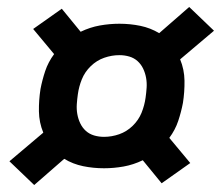

<svg xmlns="http://www.w3.org/2000/svg" viewBox="-20 -615 640 550"><path d="M78 -85 7 -153 104 -235Q92 -264 91.5 -296Q91 -328 96 -360Q101 -386 109.5 -411.5Q118 -437 135 -460L75 -532L157 -590L211 -524Q238 -537 266 -542Q294 -547 322 -547Q353 -547 382 -541Q411 -535 436 -520L522 -595L593 -527L496 -445Q508 -416 508.5 -384Q509 -352 504 -320Q499 -294 490.5 -268.5Q482 -243 465 -220L525 -148L443 -90L389 -156Q362 -143 334 -138Q306 -133 278 -133Q247 -133 218 -139Q189 -145 164 -160ZM278 -223Q300 -223 321.5 -230.5Q343 -238 360 -254.5Q377 -271 385.5 -292Q394 -313 397 -335Q399 -349 400 -363.5Q401 -378 398.5 -392Q396 -406 390 -418.5Q384 -431 374 -440Q364 -449 350.5 -453Q337 -457 322 -457Q300 -457 278.5 -449.5Q257 -442 240 -425.5Q223 -409 214.5 -388Q206 -367 203 -345Q201 -331 200 -316.5Q199 -302 201.5 -288Q204 -274 210 -261.5Q216 -249 226 -240Q236 -231 249.5 -227Q263 -223 278 -223Z"/></svg>

Font: Iosevka Aile Extrabold
Style: Italic
Weight: 800
Italic angle: -9°
Designer: Belleve Invis
Foundry: Belleve Invis
Version: Version 31.1.0; ttfautohint (v1.8.4)